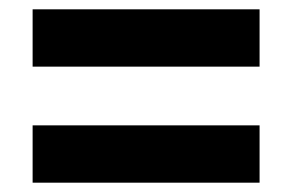

<svg xmlns="http://www.w3.org/2000/svg" viewBox="-20 -558 627 412"><path d="M50 -538H537V-415H50ZM50 -289H537V-166H50Z"/></svg>

Font: Montreal
Style: Bold
Weight: 700
Designer: Julieta Ulanovsky, usr_local_share
Foundry: Julieta Ulanovsky, usr_local_share
Version: Version 2.001